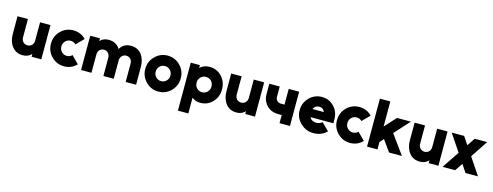

<svg xmlns="http://www.w3.org/2000/svg" viewBox="-23 -1603 6953 2706"><g transform="rotate(15 3453.0 -250.0)"><path d="M43 -500V-242Q43 -186 57.5 -140Q72 -94 100 -59Q156 12 254 12Q325 12 368 -28Q372 -31 375.5 -34.5Q379 -38 382 -42V0H524V-500H372V-235Q372 -192 347 -166Q322 -140 284 -140Q246 -140 220 -166Q195 -192 195 -235V-500Z M857 -512Q749 -512 673 -436Q598 -359 598 -250Q598 -141 673 -65Q749 12 857 12Q965 12 1040 -65L934 -172Q902 -140 857 -140Q812 -140 781 -172Q750 -204 750 -250Q750 -296 781 -328Q812 -360 857 -360Q902 -360 934 -328L1040 -435Q965 -512 857 -512Z M1907 0V-258Q1907 -314 1893 -360Q1879 -406 1852 -442Q1795 -512 1699 -512Q1602 -512 1551 -442Q1547 -437 1544 -432.5Q1541 -428 1538 -422Q1535 -427 1532 -432Q1529 -437 1526 -442Q1470 -512 1373 -512Q1299 -512 1254 -468Q1252 -466 1250 -463.5Q1248 -461 1246 -459V-500H1104V0H1256V-265Q1256 -308 1280 -334Q1305 -360 1343 -360Q1380 -360 1405 -334Q1430 -308 1430 -265V0H1581V-265Q1581 -308 1606 -334Q1631 -360 1669 -360Q1706 -360 1731 -334Q1755 -308 1755 -265V0Z M2233 -512Q2125 -512 2050 -435Q1974 -359 1974 -250Q1974 -141 2050 -65Q2125 12 2233 12Q2342 12 2417 -65Q2492 -141 2492 -250Q2492 -359 2417 -435Q2342 -512 2233 -512ZM2233 -360Q2279 -360 2310 -328Q2341 -296 2341 -250Q2341 -227 2333.5 -207Q2326 -187 2310 -172Q2279 -140 2233 -140Q2188 -140 2157 -172Q2126 -204 2126 -250Q2126 -273 2133.5 -293Q2141 -313 2157 -328Q2188 -360 2233 -360Z M2704 -500V-458Q2707 -462 2711 -465Q2715 -468 2718 -470Q2768 -512 2845 -512Q2952 -512 3023 -436Q3094 -360 3094 -250Q3094 -140 3023 -64Q2952 12 2845 12Q2780 12 2734 -22Q2730 -25 2727.5 -27Q2725 -29 2723 -31V200H2571V-500ZM2831 -138Q2877 -138 2909 -171Q2940 -203 2940 -250Q2940 -297 2909 -330Q2877 -362 2831 -362Q2784 -362 2754 -330Q2723 -297 2723 -250Q2723 -203 2754 -171Q2784 -138 2831 -138Z M3161 -500V-242Q3161 -186 3175.5 -140Q3190 -94 3218 -59Q3274 12 3372 12Q3443 12 3486 -28Q3490 -31 3493.5 -34.5Q3497 -38 3500 -42V0H3642V-500H3490V-235Q3490 -192 3465 -166Q3440 -140 3402 -140Q3364 -140 3338 -166Q3313 -192 3313 -235V-500Z M3717 -500V-348Q3717 -252 3780 -186Q3843 -119 3946 -119H4000V0H4152V-500H4000V-271H3946Q3914 -271 3891 -293Q3869 -316 3869 -348V-500Z M4733 -195V-250Q4733 -363 4662 -436Q4589 -512 4485 -512Q4377 -512 4302 -436Q4226 -359 4226 -250Q4226 -142 4306 -65Q4385 12 4494 12Q4614 12 4690 -65L4583 -172Q4551 -140 4494 -140Q4459 -140 4431 -159Q4421 -165 4413.5 -174.5Q4406 -184 4400 -195ZM4482 -369Q4513 -369 4534 -352Q4553 -338 4563 -313H4396Q4406 -336 4425 -351Q4449 -369 4482 -369Z M5030 -512Q4922 -512 4846 -436Q4771 -359 4771 -250Q4771 -141 4846 -65Q4922 12 5030 12Q5138 12 5213 -65L5107 -172Q5075 -140 5030 -140Q4985 -140 4954 -172Q4923 -204 4923 -250Q4923 -296 4954 -328Q4985 -360 5030 -360Q5075 -360 5107 -328L5213 -435Q5138 -512 5030 -512Z M5277 0H5429V-108L5480 -165L5598 0H5786L5583 -280L5783 -500H5580L5429 -334V-700H5277Z M5837 -500V-242Q5837 -186 5851.5 -140Q5866 -94 5894 -59Q5950 12 6048 12Q6119 12 6162 -28Q6166 -31 6169.5 -34.5Q6173 -38 6176 -42V0H6318V-500H6166V-235Q6166 -192 6141 -166Q6116 -140 6078 -140Q6040 -140 6014 -166Q5989 -192 5989 -235V-500Z M6638 -113 6713 0H6896L6729 -249L6896 -500H6714L6637 -385L6560 -500H6378L6546 -250L6378 0H6562Z"/></g></svg>

Font: Unageo
Style: ExtraBold
Weight: 800
Designer: Richard Sepsi
Foundry: Richard Sepsi
Version: Version 2.000